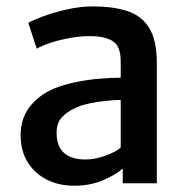

<svg xmlns="http://www.w3.org/2000/svg" viewBox="-20 -586 599 614"><path d="M481.5 0H372.5V-47Q350.5 -27 309 -9.5Q267.5 8 218 8Q168 8 129.2 -11.8Q90.5 -31.5 68.2 -67.8Q46 -104 46 -153.5Q46 -207 74.8 -244.2Q103.5 -281.5 152 -302.5Q184 -315.5 221.5 -323.2Q259 -331 296.5 -334.2Q334 -337.5 366 -337.5V-390Q366 -439 340.2 -454.8Q314.5 -470.5 267 -470.5Q235.5 -470.5 202 -464.2Q168.5 -458 140.5 -448.8Q112.5 -439.5 97.5 -430L70.5 -513Q82 -520 114.8 -532.5Q147.5 -545 191.2 -555.2Q235 -565.5 278 -565.5Q340.5 -565.5 386.2 -551Q432 -536.5 456.8 -497.2Q481.5 -458 481.5 -383.5ZM319 -263.5Q292 -261 265.5 -255.2Q239 -249.5 220.5 -240.5Q195 -229 178 -211Q161 -193 161 -161Q161 -119 184.2 -97.5Q207.5 -76 253.5 -76Q277 -76 301 -83Q325 -90 342.8 -99Q360.5 -108 366 -114.5V-266.5Q346.5 -266.5 319 -263.5Z"/></svg>

Font: Koeln Type Sans
Style: Regular
Weight: 400
Designer: Eben Sorkin
Foundry: Eben Sorkin
Version: Version 2.001